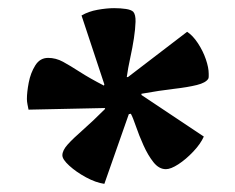

<svg xmlns="http://www.w3.org/2000/svg" viewBox="-20 -741 576 471"><path d="M236 -290Q215 -293 191 -306Q167 -319 150 -334.5Q133 -350 133 -360Q133 -372 146 -386.5Q159 -401 183 -422Q207 -443 238 -474L237 -476L50 -472Q49 -477 47.5 -484.5Q46 -492 46 -498Q46 -515 50.5 -538.5Q55 -562 66.5 -580.5Q78 -599 98 -599Q117 -599 134.5 -589.5Q152 -580 176 -564.5Q200 -549 235 -531L236 -534L180 -703Q197 -713 219.5 -717Q242 -721 260 -721Q276 -721 289 -719Q302 -717 307 -712Q313 -705 312.5 -687.5Q312 -670 308.5 -647Q305 -624 299.5 -599Q294 -574 291 -552H294L439 -663Q453 -654 465.5 -635Q478 -616 485 -595.5Q492 -575 492 -560Q492 -558 492 -554Q492 -550 491 -548Q485 -538 463 -532.5Q441 -527 406.5 -523Q372 -519 327 -511V-508L480 -406Q472 -388 454 -369Q436 -350 417.5 -338Q399 -326 387 -326Q370 -326 356.5 -343Q343 -360 332 -384.5Q321 -409 313.5 -431Q306 -453 301 -462L296 -461Z"/></svg>

Font: Texturina 12pt ExtraBold
Style: Regular
Weight: 800
Designer: Guillermo Torres Carreño
Foundry: Omnibus-Type
Version: Version 1.002